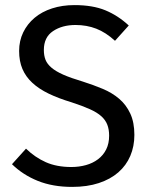

<svg xmlns="http://www.w3.org/2000/svg" viewBox="-20 -721 585 753"><path d="M507 -192Q507 -147 491 -109.5Q475 -72 444 -45Q413 -18 367.5 -3Q322 12 263 12Q187 12 128.5 -11.5Q70 -35 27 -77L82 -138Q117 -104 159.5 -85Q202 -66 260 -66Q290 -66 317 -73.5Q344 -81 364.5 -96.5Q385 -112 396.5 -135Q408 -158 408 -189Q408 -213 401 -231.5Q394 -250 377.5 -265Q361 -280 332 -293Q303 -306 260 -320Q210 -335 171.5 -353.5Q133 -372 107 -396Q81 -420 68 -450.5Q55 -481 55 -521Q55 -561 71 -594Q87 -627 115.5 -651Q144 -675 184 -688Q224 -701 272 -701Q344 -701 393.5 -680.5Q443 -660 485 -621L431 -561Q395 -594 357.5 -608.5Q320 -623 276 -623Q224 -623 188 -599Q152 -575 152 -525Q152 -503 158.5 -486.5Q165 -470 182 -455.5Q199 -441 228.5 -428Q258 -415 305 -401Q346 -388 383 -372.5Q420 -357 447.5 -333.5Q475 -310 491 -275.5Q507 -241 507 -192Z"/></svg>

Font: Feura Sans
Style: Regular
Weight: 400
Designer: Carrois Corporate & Edenspiekermann
Foundry: Carrois Corporate GbR & Edenspiekermann AG
Version: Version 1.001